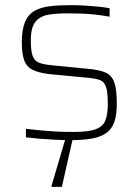

<svg xmlns="http://www.w3.org/2000/svg" viewBox="-20 -538 540 748"><path d="M254 8Q228 8 196.5 6.5Q165 5 135 2.5Q105 0 81 -3V-36Q116 -32 140 -30Q164 -28 183.5 -26.5Q203 -25 222.5 -24.5Q242 -24 268 -24Q326 -24 354 -35Q382 -46 391 -70Q400 -94 400 -133Q400 -179 393 -199.5Q386 -220 369.5 -226Q353 -232 323 -235L175 -249Q131 -254 107 -266Q83 -278 74 -304Q65 -330 65 -373Q65 -423 77.5 -452.5Q90 -482 115 -496Q140 -510 176 -514Q212 -518 258 -518Q281 -518 307.5 -516.5Q334 -515 360 -512.5Q386 -510 407 -506V-473Q378 -478 352.5 -481Q327 -484 300.5 -485Q274 -486 241 -486Q200 -486 168 -480.5Q136 -475 118 -453Q100 -431 100 -380Q100 -340 107 -320.5Q114 -301 131.5 -294Q149 -287 179 -284L322 -270Q368 -266 392 -255Q416 -244 425.5 -216.5Q435 -189 435 -133Q435 -89 425 -61.5Q415 -34 393 -19Q371 -4 336.5 2Q302 8 254 8ZM181 190V185L241 -18H267V-13L221 190Z"/></svg>

Font: Saira Thin Thin
Style: Regular
Weight: 250
Version: Version 1.101